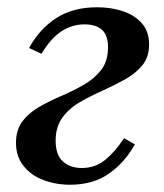

<svg xmlns="http://www.w3.org/2000/svg" viewBox="-20 -499 452 528"><path d="M173 9Q133 9 99 -4Q65 -17 44.5 -43Q24 -69 24 -106Q24 -143 42.5 -166.5Q61 -190 89.5 -206Q118 -222 150.5 -236Q183 -250 211.5 -266.5Q240 -283 258.5 -307Q277 -331 277 -369Q277 -402 260.5 -417Q244 -432 212 -432Q178 -432 148.5 -412.5Q119 -393 94 -351L60 -367Q89 -420 135 -449.5Q181 -479 247 -479Q286 -479 318.5 -468Q351 -457 370.5 -434.5Q390 -412 390 -377Q390 -342 371.5 -319.5Q353 -297 323.5 -280.5Q294 -264 261.5 -249.5Q229 -235 199.5 -218Q170 -201 151.5 -175.5Q133 -150 133 -112Q133 -73 153 -55Q173 -37 205 -37Q242 -37 269.5 -59.5Q297 -82 321 -119L351 -102Q323 -52 279.5 -21.5Q236 9 173 9Z"/></svg>

Font: Brygada 1918 SemiBold
Style: Italic
Weight: 600
Italic angle: -8°
Designer: Mateusz Machalski | Borys Kosmynka | Przemek Hoffer
Foundry: NIEPODLEGLA 2018
Version: Version 3.006